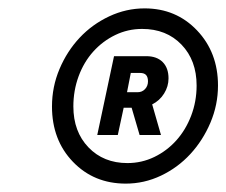

<svg xmlns="http://www.w3.org/2000/svg" viewBox="-20 -742 540 458"><path d="M280 -304Q204 -304 154 -356Q104 -408 104 -488Q104 -535 122 -577.5Q140 -620 170 -652Q200 -684 240.5 -703Q281 -722 325 -722Q400 -722 450 -669.5Q500 -617 500 -538Q500 -492 482 -449.5Q464 -407 434 -374.5Q404 -342 364 -323Q324 -304 280 -304ZM284 -353Q318 -353 348 -367.5Q378 -382 400.5 -407Q423 -432 436 -466Q449 -500 449 -538Q449 -598 413 -635.5Q377 -673 319 -673Q285 -673 255 -658.5Q225 -644 202.5 -619Q180 -594 167.5 -560Q155 -526 155 -488Q155 -428 191 -390.5Q227 -353 284 -353ZM212 -420 252 -608H329Q354 -608 368 -594Q382 -580 382 -555Q382 -536 371.5 -519Q361 -502 343 -493L364 -420H313L294 -485H275L261 -420ZM314 -568H292L283 -522H308Q319 -522 326 -529.5Q333 -537 333 -548Q333 -558 328.5 -563Q324 -568 314 -568Z"/></svg>

Font: Red Hat Text
Style: Bold Italic
Weight: 700
Italic angle: -12°
Designer: Pentagram / MCKL
Foundry: Pentagram / MCKL
Version: Version 1.003; Red Hat Text Bold Italic